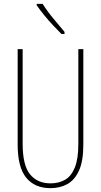

<svg xmlns="http://www.w3.org/2000/svg" viewBox="-20 -1021 526 1000"><path d="M414 -268Q414 -181 391 -131.5Q368 -82 329.5 -61.5Q291 -41 243 -41Q161 -41 116.5 -95.5Q72 -150 72 -268V-765H98V-272Q98 -160 136.5 -113Q175 -66 243 -66Q286 -66 318.5 -84.5Q351 -103 369.5 -148Q388 -193 388 -272V-765H414ZM202 -1001Q228 -960 257.5 -925Q287 -890 316 -855V-844H300Q281 -863 257 -888.5Q233 -914 210.5 -941.5Q188 -969 171 -994V-1001Z"/></svg>

Font: Noto Sans Tamil UI ExtraCondensed Thin
Style: Regular
Weight: 100
Width: 2
Designer: Jelle Bosma - Monotype Design Team
Foundry: Monotype Imaging Inc.
Version: Version 2.004; ttfautohint (v1.8.4.7-5d5b)